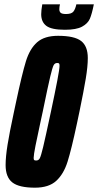

<svg xmlns="http://www.w3.org/2000/svg" viewBox="-20 -862 455 890"><path d="M6 -97Q6 -135 15 -191Q24 -247 44 -340L54 -387Q82 -519 100 -577.5Q118 -636 152 -666Q186 -696 249 -696Q325 -696 356 -672Q387 -648 387 -593Q387 -554 377.5 -497Q368 -440 349 -348L337 -291Q311 -169 293 -112Q275 -55 240.5 -23.5Q206 8 142 8Q68 8 37 -16.5Q6 -41 6 -97ZM216 -344Q235 -433 245.5 -488Q256 -543 256 -557Q256 -566 253.5 -568Q251 -570 245 -570Q234 -570 228.5 -559.5Q223 -549 213 -507.5Q203 -466 178 -344L168 -298Q153 -230 144.5 -186.5Q136 -143 136 -130Q136 -122 138.5 -120Q141 -118 148 -118Q159 -118 164.5 -128.5Q170 -139 180 -180.5Q190 -222 216 -344ZM171 -796Q171 -814 176 -842H258Q255 -830 255 -819Q255 -808 261.5 -802.5Q268 -797 286 -797Q311 -797 320 -808Q329 -819 334 -842H415Q406 -797 396.5 -775Q387 -753 360.5 -738.5Q334 -724 281 -724Q219 -724 195 -742Q171 -760 171 -796Z"/></svg>

Font: Saira Ultra Condensed Black
Style: Italic
Weight: 900
Width: 1
Italic angle: -12°
Designer: Hector Gatti with collaboration of the Omnibus-Type team
Foundry: Omnibus-Type
Version: Version 1.001; ttfautohint (v1.8)